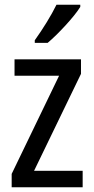

<svg xmlns="http://www.w3.org/2000/svg" viewBox="-20 -786 393 806"><path d="M317 -757V-766H217C195 -721 161 -666 126 -617V-606H180C223 -642 292 -716 317 -757ZM327 0V-69H123L320 -476V-537H41V-468H228L29 -56V0Z"/></svg>

Font: Noto Sans Malayalam Condensed
Style: Regular
Weight: 400
Width: 3
Designer: Jelle Bosma - Monotype Design Team
Foundry: Monotype Imaging Inc.
Version: Version 2.104